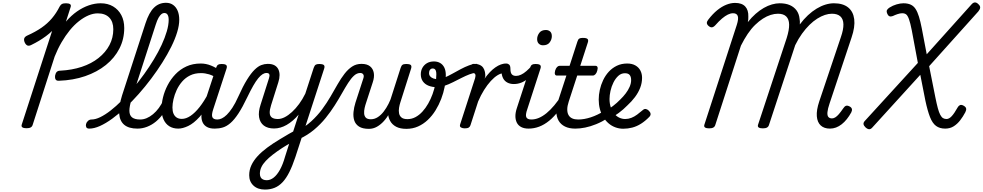

<svg xmlns="http://www.w3.org/2000/svg" viewBox="-20 -1042 8091 1581"><path d="M465 -377Q446 -376 438.5 -387Q431 -398 434 -421Q438 -441 448 -450.5Q458 -460 476 -460Q573 -465 653 -491.5Q733 -518 791.5 -564.5Q850 -611 881.5 -671Q913 -731 913 -801Q913 -863 879.5 -897.5Q846 -932 785 -932Q748 -932 709 -915.5Q670 -899 630.5 -868Q591 -837 555 -793Q519 -749 487 -694Q455 -639 430 -576L249 -14Q245 0 233 7Q221 14 198 14Q176 14 165 7Q154 0 159 -16L409 -787Q385 -764 358 -744Q331 -724 301 -706Q271 -688 238 -672Q217 -661 203.5 -668.5Q190 -676 182 -696Q175 -715 180.5 -728Q186 -741 206 -750Q273 -780 322 -814Q371 -848 407.5 -891Q444 -934 471 -988Q480 -1004 490.5 -1009.5Q501 -1015 524 -1015Q546 -1015 556.5 -1008Q567 -1001 562 -985L523 -864Q567 -915 614.5 -948Q662 -981 711.5 -998Q761 -1015 809 -1015Q868 -1015 911.5 -989Q955 -963 979 -917.5Q1003 -872 1003 -811Q1003 -720 963.5 -642.5Q924 -565 852 -507Q780 -449 681.5 -415Q583 -381 465 -377Z M715 17Q696 17 690.5 5.5Q685 -6 688.5 -20.5Q692 -35 704.5 -46.5Q717 -58 734 -58Q766 -58 806 -77.5Q846 -97 891 -132Q936 -167 983 -214Q1030 -261 1077 -316.5Q1124 -372 1167 -432Q1210 -492 1247 -553Q1284 -614 1311 -672.5Q1338 -731 1353.5 -784Q1369 -837 1369 -879Q1369 -894 1382 -901.5Q1395 -909 1412.5 -909Q1430 -909 1443 -901.5Q1456 -894 1456 -879Q1456 -834 1439 -777.5Q1422 -721 1390.5 -657.5Q1359 -594 1317 -527.5Q1275 -461 1225.5 -395Q1176 -329 1122 -268Q1068 -207 1013 -155.5Q958 -104 904.5 -65Q851 -26 803 -4.5Q755 17 715 17ZM1111 17Q1041 17 1003.5 -14Q966 -45 961.5 -105.5Q957 -166 985 -256L1178 -850Q1207 -939 1248 -979Q1289 -1019 1347 -1019Q1381 -1019 1405.5 -1001.5Q1430 -984 1443 -953Q1456 -922 1456 -879Q1456 -860 1443 -851Q1430 -842 1412.5 -842Q1395 -842 1382 -851Q1369 -860 1369 -879Q1369 -897 1365 -909.5Q1361 -922 1353.5 -928.5Q1346 -935 1332 -935Q1321 -935 1309.5 -926Q1298 -917 1286 -896.5Q1274 -876 1262 -838L1064 -226Q1045 -166 1045.5 -129Q1046 -92 1068 -75Q1090 -58 1134 -58Q1148 -58 1154.5 -46.5Q1161 -35 1158 -20.5Q1155 -6 1143.5 5.5Q1132 17 1111 17Z M1112 17Q1098 17 1091.5 5.5Q1085 -6 1087.5 -20.5Q1090 -35 1102 -46.5Q1114 -58 1135 -58Q1161 -58 1187.5 -69Q1214 -80 1240 -101.5Q1266 -123 1288 -153Q1310 -183 1327 -220Q1332 -235 1344.5 -234.5Q1357 -234 1366.5 -224.5Q1376 -215 1372 -201Q1354 -150 1326 -109.5Q1298 -69 1264 -41Q1230 -13 1191 2Q1152 17 1112 17Z M1448 17Q1405 17 1374 -2.5Q1343 -22 1326.5 -59Q1310 -96 1310 -146Q1310 -190 1322.5 -241Q1335 -292 1360.5 -341Q1386 -390 1424.5 -430.5Q1463 -471 1515 -495Q1567 -519 1633 -519Q1676 -519 1717 -502.5Q1758 -486 1791 -461L1778 -392Q1735 -420 1701.5 -430Q1668 -440 1635 -440Q1584 -440 1545.5 -421Q1507 -402 1479.5 -370Q1452 -338 1434.5 -300Q1417 -262 1408.5 -224.5Q1400 -187 1400 -157Q1400 -126 1409 -105.5Q1418 -85 1435 -74Q1452 -63 1477 -63Q1512 -63 1549 -88Q1586 -113 1623.5 -160.5Q1661 -208 1695 -273L1717 -229Q1673 -134 1624 -80Q1575 -26 1529.5 -4.5Q1484 17 1448 17ZM1747 17Q1709 17 1685 4Q1661 -9 1649.5 -32.5Q1638 -56 1638.5 -86.5Q1639 -117 1650 -152L1759 -483Q1766 -503 1775.5 -509Q1785 -515 1804 -515Q1835 -515 1843.5 -505.5Q1852 -496 1845 -476L1736 -143Q1720 -95 1729 -76.5Q1738 -58 1770 -58Q1784 -58 1789.5 -46.5Q1795 -35 1793 -20.5Q1791 -6 1779.5 5.5Q1768 17 1747 17Z M1749 17Q1738 17 1735 5.5Q1732 -6 1736 -20.5Q1740 -35 1749.5 -46.5Q1759 -58 1771 -58Q1787 -58 1806.5 -67Q1826 -76 1847.5 -97Q1869 -118 1893 -154Q1917 -190 1942 -246Q1981 -333 2014 -386Q2047 -439 2076 -467.5Q2105 -496 2131.5 -506Q2158 -516 2184 -516Q2195 -516 2198 -504.5Q2201 -493 2199 -478.5Q2197 -464 2190.5 -452.5Q2184 -441 2174 -441Q2158 -441 2141.5 -430.5Q2125 -420 2106 -397Q2087 -374 2065 -335.5Q2043 -297 2016 -241Q1977 -159 1943.5 -108Q1910 -57 1878.5 -29.5Q1847 -2 1815.5 7.5Q1784 17 1749 17Z M2162 519Q2102 519 2067 486Q2032 453 2032 401Q2032 357 2050 318.5Q2068 280 2101 244Q2134 208 2180.5 173.5Q2227 139 2284 105Q2303 94 2321 83Q2339 72 2357 61.5Q2375 51 2394 41L2439 -98Q2416 -71 2391 -49.5Q2366 -28 2340.5 -13.5Q2315 1 2289 8.5Q2263 16 2237 16Q2184 16 2152.5 -8Q2121 -32 2113.5 -76.5Q2106 -121 2126 -181L2195 -398Q2202 -419 2197.5 -430Q2193 -441 2175 -441Q2160 -441 2152.5 -452.5Q2145 -464 2146.5 -478.5Q2148 -493 2157.5 -504.5Q2167 -516 2185 -516Q2219 -516 2240 -504.5Q2261 -493 2271.5 -472Q2282 -451 2282 -423.5Q2282 -396 2272 -365L2212 -175Q2200 -137 2201 -112Q2202 -87 2218.5 -74.5Q2235 -62 2268 -62Q2295 -62 2324.5 -77Q2354 -92 2384.5 -120Q2415 -148 2443 -186Q2471 -224 2494 -271L2563 -483Q2570 -503 2579.5 -509Q2589 -515 2608 -515Q2639 -515 2647.5 -505.5Q2656 -496 2649 -476L2412 252Q2388 324 2362.5 375Q2337 426 2307 458Q2277 490 2241 504.5Q2205 519 2162 519ZM2176 442Q2206 442 2233.5 420.5Q2261 399 2285 356Q2309 313 2327 249L2361 142Q2351 147 2341 153.5Q2331 160 2321.5 165.5Q2312 171 2303 177Q2260 205 2226 231.5Q2192 258 2168 283.5Q2144 309 2132 335Q2120 361 2120 388Q2120 406 2126.5 418Q2133 430 2146 436Q2159 442 2176 442Z M2444 103Q2433 108 2423.5 102Q2414 96 2409.5 83.5Q2405 71 2408.5 58Q2412 45 2426 37Q2493 3 2543.5 -43.5Q2594 -90 2632.5 -142Q2671 -194 2702 -247.5Q2733 -301 2760.5 -349Q2788 -397 2817 -434.5Q2846 -472 2879.5 -494Q2913 -516 2956 -516Q2973 -516 2980.5 -504.5Q2988 -493 2986.5 -478.5Q2985 -464 2975 -452.5Q2965 -441 2946 -441Q2919 -441 2895 -419Q2871 -397 2847 -359.5Q2823 -322 2796 -274Q2769 -226 2736 -174Q2703 -122 2661.5 -70.5Q2620 -19 2566.5 26Q2513 71 2444 103Z M3018 19Q2965 19 2936 0Q2907 -19 2897 -50.5Q2887 -82 2891 -120.5Q2895 -159 2907 -197L2972 -397Q2979 -418 2971 -429.5Q2963 -441 2947 -441Q2932 -441 2924.5 -452.5Q2917 -464 2918 -478.5Q2919 -493 2928.5 -504.5Q2938 -516 2957 -516Q3002 -516 3027 -496Q3052 -476 3058 -441.5Q3064 -407 3049 -363L2995 -197Q2988 -177 2982.5 -153Q2977 -129 2978.5 -107.5Q2980 -86 2992.5 -73Q3005 -60 3034 -60Q3064 -60 3091 -77.5Q3118 -95 3140 -124Q3162 -153 3179 -186.5Q3196 -220 3206 -252L3225 -194Q3210 -152 3189 -113.5Q3168 -75 3141.5 -45.5Q3115 -16 3084 1.5Q3053 19 3018 19ZM3326 19Q3275 19 3242 1.5Q3209 -16 3192.5 -46.5Q3176 -77 3174.5 -115.5Q3173 -154 3187 -196L3279 -483Q3285 -502 3294.5 -508.5Q3304 -515 3324 -515Q3356 -515 3363.5 -505.5Q3371 -496 3365 -477L3277 -200Q3270 -179 3266 -154.5Q3262 -130 3266 -109Q3270 -88 3286 -74.5Q3302 -61 3335 -61Q3370 -61 3401 -77.5Q3432 -94 3458.5 -123Q3485 -152 3506 -189Q3527 -226 3542 -267.5Q3557 -309 3565 -351Q3573 -393 3573 -430Q3573 -449 3569 -459.5Q3565 -470 3558.5 -474Q3552 -478 3544 -478Q3527 -478 3520 -492.5Q3513 -507 3521 -521.5Q3529 -536 3554 -536Q3582 -536 3604 -523.5Q3626 -511 3638.5 -486Q3651 -461 3651 -423Q3651 -377 3641.5 -327Q3632 -277 3613 -227.5Q3594 -178 3566.5 -133.5Q3539 -89 3502.5 -54.5Q3466 -20 3422 -0.5Q3378 19 3326 19Z M3579 -324Q3540 -324 3509.5 -336Q3479 -348 3462 -372Q3445 -396 3445 -430Q3445 -460 3458.5 -484Q3472 -508 3496 -522Q3520 -536 3553 -536Q3569 -536 3571 -521.5Q3573 -507 3565.5 -492.5Q3558 -478 3543 -478Q3529 -478 3521 -467.5Q3513 -457 3513 -440Q3513 -424 3522.5 -413Q3532 -402 3548.5 -396Q3565 -390 3586 -390Q3609 -390 3639 -402.5Q3669 -415 3703 -434Q3737 -453 3772.5 -472Q3808 -491 3841.5 -503.5Q3875 -516 3904 -516Q3913 -516 3917 -504.5Q3921 -493 3919.5 -478.5Q3918 -464 3911.5 -452.5Q3905 -441 3894 -441Q3875 -441 3845 -429.5Q3815 -418 3780.5 -400.5Q3746 -383 3710 -365Q3674 -347 3640 -335.5Q3606 -324 3579 -324Z M3806 15Q3790 15 3776.5 8Q3763 1 3769 -18L3892 -398Q3898 -419 3893.5 -430Q3889 -441 3872 -441Q3858 -441 3852 -452.5Q3846 -464 3847 -478.5Q3848 -493 3857 -504.5Q3866 -516 3882 -516Q3911 -516 3930 -507.5Q3949 -499 3959 -484Q3969 -469 3973 -450Q3977 -431 3976 -411L3970 -394Q3992 -425 4014 -448Q4036 -471 4059 -487Q4082 -503 4104 -511Q4126 -519 4147 -519Q4166 -519 4173 -507Q4180 -495 4176 -479Q4172 -463 4159 -451Q4146 -439 4126 -439Q4104 -439 4077 -422.5Q4050 -406 4021.5 -375Q3993 -344 3966 -301Q3939 -258 3917 -206L3854 -11Q3850 2 3839.5 8.5Q3829 15 3806 15Z M4211 -350Q4181 -350 4158 -362Q4135 -374 4123 -397Q4111 -420 4110 -450L4135 -519Q4161 -519 4172 -510.5Q4183 -502 4183 -474Q4183 -458 4186 -447Q4189 -436 4195 -429.5Q4201 -423 4209.5 -420Q4218 -417 4230 -417Q4249 -417 4270.5 -427Q4292 -437 4314.5 -456.5Q4337 -476 4360 -502Q4369 -513 4379 -505.5Q4389 -498 4394.5 -485Q4400 -472 4393 -464Q4361 -424 4331.5 -398.5Q4302 -373 4272.5 -361.5Q4243 -350 4211 -350Z M4333 17Q4296 17 4271.5 4Q4247 -9 4235.5 -32.5Q4224 -56 4224 -86Q4224 -116 4236 -152L4344 -483Q4351 -503 4360.5 -509Q4370 -515 4389 -515Q4420 -515 4428.5 -505.5Q4437 -496 4430 -476L4322 -143Q4305 -95 4314 -76.5Q4323 -58 4356 -58Q4370 -58 4376 -46.5Q4382 -35 4379.5 -20.5Q4377 -6 4365.5 5.5Q4354 17 4333 17ZM4451 -669Q4431 -669 4417 -682Q4403 -695 4403 -720Q4403 -747 4420.5 -771Q4438 -795 4475 -795Q4496 -795 4510 -782.5Q4524 -770 4524 -744Q4524 -717 4506.5 -693Q4489 -669 4451 -669Z M4332 17Q4318 17 4311.5 5.5Q4305 -6 4307.5 -20.5Q4310 -35 4322 -46.5Q4334 -58 4355 -58Q4386 -58 4417 -71Q4448 -84 4480 -110Q4512 -136 4545 -175.5Q4578 -215 4612 -268Q4621 -282 4632.5 -281Q4644 -280 4651 -270.5Q4658 -261 4653 -249Q4618 -181 4580.5 -131Q4543 -81 4502.5 -48Q4462 -15 4419.5 1Q4377 17 4332 17Z M4716 17Q4667 17 4632.5 0Q4598 -17 4580 -48Q4562 -79 4561 -121.5Q4560 -164 4577 -215L4644 -420H4565Q4554 -420 4550 -430Q4546 -440 4551 -460Q4557 -480 4567 -490Q4577 -500 4587 -500H4670L4734 -698Q4740 -718 4749.5 -724Q4759 -730 4779 -730Q4810 -730 4818.5 -720.5Q4827 -711 4820 -691L4758 -500H4884Q4895 -500 4899.5 -490.5Q4904 -481 4898 -460Q4893 -441 4883 -430.5Q4873 -420 4862 -420H4733L4663 -205Q4651 -169 4651 -141Q4651 -113 4661.5 -94.5Q4672 -76 4692 -67Q4712 -58 4740 -58Q4754 -58 4759.5 -46.5Q4765 -35 4763 -20.5Q4761 -6 4749 5.5Q4737 17 4716 17Z M4719 17Q4700 17 4694 5.5Q4688 -6 4692.5 -20.5Q4697 -35 4710 -46.5Q4723 -58 4742 -58Q4790 -58 4845 -76Q4900 -94 4954 -128Q4965 -136 4975 -130.5Q4985 -125 4991 -113Q4997 -101 4996.5 -88.5Q4996 -76 4986 -70Q4937 -39 4889 -19.5Q4841 0 4798 8.5Q4755 17 4719 17Z M4957 -123Q4995 -144 5028 -169.5Q5061 -195 5087 -222Q5112 -246 5132.5 -273Q5153 -300 5165 -328Q5177 -356 5177 -382Q5177 -410 5165 -424.5Q5153 -439 5126 -439Q5095 -439 5071.5 -417.5Q5048 -396 5031.5 -363Q5015 -330 5007 -293.5Q4999 -257 4999 -227Q4999 -190 5009 -159.5Q5019 -129 5037 -107Q5055 -85 5078.5 -73.5Q5102 -62 5128 -62Q5154 -62 5178.5 -71.5Q5203 -81 5226 -98Q5249 -115 5271 -134Q5285 -147 5298 -144.5Q5311 -142 5322 -131Q5335 -119 5337 -105.5Q5339 -92 5326 -79Q5293 -45 5258 -23Q5223 -1 5186.5 8.5Q5150 18 5112 18Q5078 18 5047 6.5Q5016 -5 4991 -26.5Q4966 -48 4947.5 -78Q4929 -108 4919.5 -144.5Q4910 -181 4910 -222Q4910 -261 4919 -302Q4928 -343 4946.5 -382Q4965 -421 4993 -451.5Q5021 -482 5059 -500.5Q5097 -519 5145 -519Q5184 -519 5211.5 -503.5Q5239 -488 5253 -461.5Q5267 -435 5267 -401Q5267 -359 5251.5 -319Q5236 -279 5208.5 -242.5Q5181 -206 5146 -174Q5114 -141 5075 -112Q5036 -83 4992 -60Z M6814 17Q6766 17 6738 -9Q6710 -35 6706 -85Q6702 -135 6726 -207L6904 -736Q6926 -799 6925 -842Q6924 -885 6900 -907Q6876 -929 6830 -929Q6803 -929 6772.5 -919Q6742 -909 6709.5 -888.5Q6677 -868 6645.5 -837Q6614 -806 6584 -764.5Q6554 -723 6528 -670L6312 -13Q6308 1 6296 8Q6284 15 6261 15Q6239 15 6228 8Q6217 1 6222 -15L6458 -729Q6479 -796 6478 -840Q6477 -884 6454 -906.5Q6431 -929 6386 -929Q6357 -929 6325.5 -919Q6294 -909 6262 -888.5Q6230 -868 6198 -837Q6166 -806 6137 -763Q6108 -720 6081 -666L5870 -13Q5866 1 5854 8Q5842 15 5819 15Q5797 15 5786 8Q5775 1 5780 -15L6047 -837Q6063 -887 6055 -910Q6047 -933 6016 -933Q5996 -933 5973.5 -922Q5951 -911 5925.5 -889.5Q5900 -868 5870 -834Q5855 -818 5842 -817Q5829 -816 5815 -828Q5801 -840 5800.5 -852.5Q5800 -865 5812 -880Q5849 -928 5886 -958Q5923 -988 5960.5 -1003Q5998 -1018 6033 -1018Q6089 -1018 6116.5 -988.5Q6144 -959 6142 -904Q6142 -894 6141.5 -883Q6141 -872 6138 -860Q6169 -899 6202 -928Q6235 -957 6269 -976.5Q6303 -996 6336.5 -1005.5Q6370 -1015 6400 -1015Q6449 -1015 6483.5 -1000Q6518 -985 6539 -956.5Q6560 -928 6564 -887Q6566 -876 6566.5 -865Q6567 -854 6566 -841Q6598 -884 6633 -916.5Q6668 -949 6704.5 -971Q6741 -993 6777 -1004Q6813 -1015 6847 -1015Q6921 -1015 6963.5 -981Q7006 -947 7014 -884Q7022 -821 6992 -733L6811 -190Q6796 -146 6793.5 -118.5Q6791 -91 6801 -79Q6811 -67 6831 -67Q6844 -67 6858 -75.5Q6872 -84 6887.5 -102Q6903 -120 6923 -149Q6934 -166 6945.5 -170.5Q6957 -175 6975 -166Q6991 -158 6994.5 -145.5Q6998 -133 6990 -117Q6973 -86 6953 -61Q6933 -36 6910.5 -18.5Q6888 -1 6864 8Q6840 17 6814 17Z M7763 17Q7718 17 7688 -5Q7658 -27 7638 -78Q7618 -129 7600 -213L7558 -426L7163 8Q7150 23 7136 22Q7122 21 7106 6Q7092 -8 7090.5 -20.5Q7089 -33 7101 -46L7538 -524L7488 -792Q7476 -853 7465 -883.5Q7454 -914 7441.5 -923.5Q7429 -933 7409 -933Q7392 -933 7370 -925.5Q7348 -918 7332 -910Q7316 -904 7304.5 -908Q7293 -912 7285 -932Q7278 -950 7284.5 -960.5Q7291 -971 7305 -980Q7332 -997 7363 -1006Q7394 -1015 7419 -1015Q7454 -1015 7478.5 -1004Q7503 -993 7519 -968.5Q7535 -944 7547 -905Q7559 -866 7570 -810L7611 -595L7980 -1006Q7994 -1022 8008.5 -1022Q8023 -1022 8038 -1006Q8052 -993 8051 -979Q8050 -965 8036 -948L7631 -497L7682 -241Q7693 -186 7702.5 -151Q7712 -116 7722.5 -96.5Q7733 -77 7745 -69.5Q7757 -62 7774 -62Q7795 -62 7816.5 -85Q7838 -108 7866 -158Q7873 -171 7885 -176.5Q7897 -182 7916 -171Q7933 -161 7935.5 -148.5Q7938 -136 7929 -118Q7910 -82 7886.5 -51.5Q7863 -21 7833 -2Q7803 17 7763 17Z"/></svg>

Font: Playwrite MX
Style: Regular
Weight: 400
Designer: Veronika Burian, José Scaglione
Foundry: TypeTogether
Version: Version 1.002